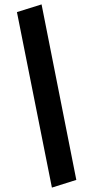

<svg xmlns="http://www.w3.org/2000/svg" viewBox="-20 -781 395 873"><path d="M216 72 57 -726 169 -761 327 37Z"/></svg>

Font: Nunito Sans 7pt SemiExpanded
Style: Bold Italic
Weight: 700
Width: 6
Italic angle: -9°
Designer: Vernon Adams
Foundry: Vernon Adams
Version: Version 3.101;gftools[0.9.27]